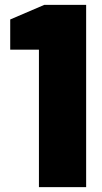

<svg xmlns="http://www.w3.org/2000/svg" viewBox="-20 -769 419 789"><path d="M140 0V-565H22V-689L162 -749H334V0Z"/></svg>

Font: Exo Thin Black
Style: Regular
Weight: 900
Version: Version 2.000